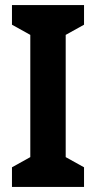

<svg xmlns="http://www.w3.org/2000/svg" viewBox="-20 -734 377 754"><path d="M310 0V-77L238 -117V-597L310 -637V-714H27V-637L99 -597V-117L27 -77V0Z"/></svg>

Font: Noto Sans Gujarati UI Condensed
Style: Bold
Weight: 700
Width: 3
Designer: Jelle Bosma - Monotype Design Team, Universal Thirst
Foundry: Monotype Imaging Inc.
Version: Version 2.106